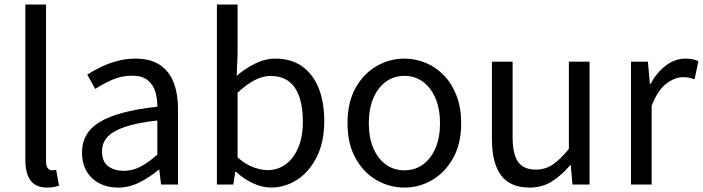

<svg xmlns="http://www.w3.org/2000/svg" viewBox="-20 -816 3108 849"><path d="M188.3 13.4Q154.1 13.4 132.9 -0.9Q111.8 -15.3 101.9 -42.6Q92.1 -69.9 92.1 -108.1V-796H183.5V-102.1Q183.5 -81.5 191.3 -72.2Q199 -62.9 209 -62.9Q212.8 -62.9 216.8 -63.4Q220.8 -63.9 228.4 -64.9L240.9 5.1Q231.1 8 218.9 10.7Q206.7 13.4 188.3 13.4Z M501.2 13.4Q455.9 13.4 420.1 -4.9Q384.2 -23.2 363.4 -57.9Q342.6 -92.5 342.6 -141.3Q342.6 -230.1 422.5 -277.5Q502.3 -325 675.7 -344.2Q676.1 -379.4 666.8 -410.5Q657.5 -441.7 633.2 -461.5Q608.9 -481.3 564 -481.3Q516.6 -481.3 475.1 -462.8Q433.7 -444.3 401 -422.7L365.9 -486Q391 -502.3 423.8 -518.5Q456.6 -534.7 495.9 -545.7Q535.1 -556.8 578.5 -556.8Q645.2 -556.8 686.8 -529.1Q728.3 -501.4 747.7 -451.5Q767.1 -401.6 767.1 -334V0H692.2L684.5 -64.9H680.7Q642.6 -32.7 597.3 -9.7Q551.9 13.4 501.2 13.4ZM526.8 -60.6Q566 -60.6 601.3 -79Q636.5 -97.4 675.7 -132.4V-283.2Q584.7 -273.1 530.8 -254.3Q477 -235.5 454 -209.1Q431.1 -182.6 431.1 -147.4Q431.1 -100.4 458.9 -80.5Q486.6 -60.6 526.8 -60.6Z M1177.9 13.4Q1140.9 13.4 1100.1 -5Q1059.4 -23.4 1023.9 -56.1H1020.2L1011.6 0H939.1V-796H1030.5V-578.3L1026.7 -480.5Q1064.2 -513.2 1108.3 -535Q1152.4 -556.8 1197.5 -556.8Q1268 -556.8 1316.1 -522.5Q1364.3 -488.2 1389.1 -426.3Q1413.8 -364.3 1413.8 -280.4Q1413.8 -187.9 1380.5 -121.7Q1347.3 -55.6 1293.7 -21.1Q1240.1 13.4 1177.9 13.4ZM1163.3 -63.7Q1208 -63.7 1243.3 -89.4Q1278.6 -115.2 1298.9 -163.6Q1319.3 -212 1319.3 -278.8Q1319.3 -339.2 1304.7 -384.5Q1290.1 -429.8 1258.8 -454.9Q1227.5 -480.1 1175.4 -480.1Q1141.3 -480.1 1105.3 -461.3Q1069.4 -442.4 1030.5 -405.9V-119.9Q1065.8 -88.7 1101.2 -76.2Q1136.6 -63.7 1163.3 -63.7Z M1768.1 13.4Q1701.6 13.4 1644 -20.3Q1586.4 -54 1551.5 -117.6Q1516.6 -181.2 1516.6 -271Q1516.6 -361.9 1551.5 -425.7Q1586.4 -489.4 1644 -523.1Q1701.6 -556.8 1768.1 -556.8Q1817.9 -556.8 1863.3 -537.7Q1908.7 -518.6 1943.8 -481.9Q1978.8 -445.3 1999 -392.1Q2019.3 -338.9 2019.3 -271Q2019.3 -181.2 1984.1 -117.6Q1948.8 -54 1891.7 -20.3Q1834.7 13.4 1768.1 13.4ZM1768.1 -62.9Q1815.2 -62.9 1850.7 -88.9Q1886.2 -114.9 1906 -161.8Q1925.7 -208.7 1925.7 -271Q1925.7 -333.8 1906 -380.8Q1886.2 -427.8 1850.7 -454.2Q1815.2 -480.5 1768.1 -480.5Q1721.1 -480.5 1685.6 -454.2Q1650.1 -427.8 1630.4 -380.8Q1610.8 -333.8 1610.8 -271Q1610.8 -208.7 1630.4 -161.8Q1650.1 -114.9 1685.6 -88.9Q1721.1 -62.9 1768.1 -62.9Z M2321.7 13.4Q2235.6 13.4 2195.5 -40.9Q2155.3 -95.1 2155.3 -199.3V-543.4H2246.7V-210.3Q2246.7 -134.6 2270.9 -100.3Q2295.2 -66 2349.3 -66Q2390.9 -66 2424 -88.1Q2457 -110.1 2495.5 -157.6V-543.4H2586.9V0H2511.4L2503.9 -85.3H2501.1Q2463.1 -40.9 2420.5 -13.7Q2377.9 13.4 2321.7 13.4Z M2770.1 0V-543.4H2845L2853.7 -444.4H2856.1Q2884.4 -495.9 2924.6 -526.3Q2964.7 -556.8 3010.2 -556.8Q3028.9 -556.8 3042.2 -554.2Q3055.6 -551.6 3068.2 -545.4L3051.4 -465.6Q3037.2 -470.2 3026.3 -472.4Q3015.3 -474.6 2998.2 -474.6Q2964.7 -474.6 2926.9 -446.4Q2889 -418.2 2861.5 -348.8V0Z"/></svg>

Font: Noto Sans SC Thin
Style: Regular
Weight: 100
Designer: Ryoko NISHIZUKA 西塚涼子 (kana, bopomofo & ideographs); Paul D. Hunt (Latin, Greek & Cyrillic); Sandoll Communications 산돌커뮤니
Foundry: Adobe
Version: Version 2.004-H2;hotconv 1.0.118;makeotfexe 2.5.65603